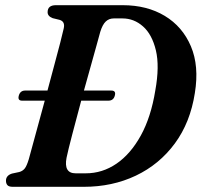

<svg xmlns="http://www.w3.org/2000/svg" viewBox="-20 -720 790 740"><path d="M3 -23.5Q3 -43.5 26 -51L54 -57Q67 -60.5 75 -70.2Q83 -80 91 -106.5Q99.5 -138 116.5 -200Q133.5 -262 152.5 -332H65.5Q47 -332 52.5 -351.5Q58 -371 77 -371H163Q176.5 -422 189.5 -470Q202.5 -518 212 -554.8Q221.5 -591.5 225.5 -610Q232 -637 209.5 -643.5L183 -650Q163.5 -657.5 163.5 -673Q163.5 -700 195.5 -700H453Q546.5 -700 615 -658.8Q683.5 -617.5 715.8 -541.5Q748 -465.5 731 -361.5Q713.5 -248 653.8 -167Q594 -86 503.5 -43Q413 0 303 0H29.5Q14 0 8.5 -6.5Q3 -13 3 -23.5ZM310.5 -52Q374.5 -52 429 -89.2Q483.5 -126.5 522.8 -197.8Q562 -269 578.5 -371Q595.5 -464.5 580.8 -526Q566 -587.5 531.2 -618.2Q496.5 -649 452 -649H418.5Q400 -649 387.5 -637Q375 -625 366.5 -597.5Q362 -580.5 352.2 -545.5Q342.5 -510.5 329.8 -465.2Q317 -420 303.5 -371H409Q428 -371 422.5 -351.5Q417.5 -332 397.5 -332H293Q274.5 -263 258.5 -202Q242.5 -141 236.5 -112Q225 -52 271.5 -52Z"/></svg>

Font: Fraunces 72pt S050 SemiBold
Style: Italic
Weight: 600
Italic angle: -16°
Version: Version 1.000; ttfautohint (v1.8.3)